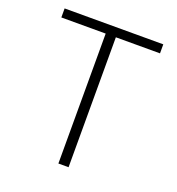

<svg xmlns="http://www.w3.org/2000/svg" viewBox="-129 -812 848 918"><g transform="rotate(20 295.5 -353.5)"><path d="M43.9 -707H545.9V-661.1H321.3V0H269.5V-661.1H43.9Z"/></g></svg>

Font: Pretendard JP ExtraLight
Style: Regular
Weight: 200
Designer: Base glyphs from Inter by Rasmus Andersson; Hangeul glyphs from Noto Sans CJK(Source Han Sans) by Jang Soo-young and Kan
Foundry: Kil Hyung-jin
Version: Version 1.309